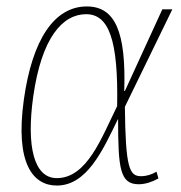

<svg xmlns="http://www.w3.org/2000/svg" viewBox="-20 -565 560 595"><path d="M156 10C249 10 298 -98 345 -195H346C346 -42 352 6 410 6C431 6 453 -2 471 -12L465 -33C450 -24 434 -19 417 -19C381 -19 369 -44 367 -234L514 -536H483L367 -283H365C371 -466 337 -545 249 -545C148 -545 80 -442 54 -257C26 -57 83 10 156 10ZM156 -13C86 -13 61 -109 83 -266C109 -449 174 -521 247 -521C317 -521 347 -442 343 -236C295 -139 250 -13 156 -13Z"/></svg>

Font: Noto Serif Condensed Thin
Style: Italic
Weight: 100
Width: 3
Italic angle: -12°
Designer: Monotype Design Team
Foundry: Monotype Imaging Inc.
Version: Version 2.013